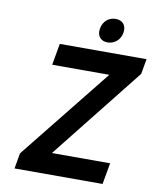

<svg xmlns="http://www.w3.org/2000/svg" viewBox="-96 -972 854 1046"><g transform="rotate(10 331.0 -449.0)"><path d="M243 -118 647 -627 662 -711H182L161 -592H477L72 -86L57 0H544L565 -118ZM436 -764C474 -764 506 -790 513 -831C520 -872 497 -898 459 -898C421 -898 390 -873 383 -831C376 -791 398 -764 436 -764Z"/></g></svg>

Font: Asimov
Style: NarIt
Weight: 500
Designer: Google
Version: Version 2.000980; 2014